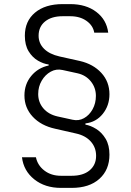

<svg xmlns="http://www.w3.org/2000/svg" viewBox="-20 -760 640 935"><path d="M277 155Q199 155 147 113.5Q95 72 87 6H155Q163 45 196 70.5Q229 96 277 96H329Q385 96 416.5 69.5Q448 43 448 -1Q448 -42 422 -71Q396 -100 350 -110L249 -133Q180 -148 139.5 -191.5Q99 -235 99 -295Q99 -350 132 -390Q165 -430 217 -441V-446Q192 -449 165 -464.5Q138 -480 119.5 -510Q101 -540 101 -586Q101 -657 150.5 -698.5Q200 -740 285 -740H322Q399 -740 449 -702Q499 -664 507 -601H439Q433 -636 401 -658.5Q369 -681 322 -681H285Q231 -681 199.5 -655.5Q168 -630 168 -586Q168 -549 194.5 -522.5Q221 -496 270 -485L369 -463Q434 -448 473.5 -405Q513 -362 513 -301Q513 -246 480.5 -205.5Q448 -165 396 -159V-153Q421 -149 448.5 -132Q476 -115 494.5 -84Q513 -53 513 -7Q513 67 464 111Q415 155 329 155ZM333 -177Q363 -170 389 -184.5Q415 -199 431 -228Q447 -257 447 -293Q447 -333 422.5 -363.5Q398 -394 358 -403L285 -419Q254 -426 227 -411Q200 -396 183 -367Q166 -338 166 -302Q166 -262 191 -232.5Q216 -203 260 -193Z"/></svg>

Font: Tiny ExtraLight
Style: Regular
Weight: 200
Monospace: yes
Designer: Philipp Nurullin, Konstantin Bulenkov
Foundry: JetBrains
Version: Version 2.251; ttfautohint (v1.8.4.7-5d5b)